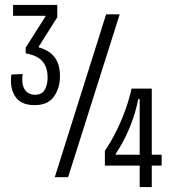

<svg xmlns="http://www.w3.org/2000/svg" viewBox="-20 -718 714 778"><path d="M120 -292Q65 -292 42 -326.5Q19 -361 26 -416L72 -418Q68 -391 73 -372Q78 -353 91 -343.5Q104 -334 122 -334Q151 -334 162 -355.5Q173 -377 173 -403Q173 -432 163.5 -452Q154 -472 135 -484Q116 -496 84 -502V-525L164 -651V-654H33V-698H212V-648L137 -529V-526Q178 -515 200.5 -487Q223 -459 223 -409Q223 -361 198.5 -326.5Q174 -292 120 -292ZM202 0 410 -660H465L256 0ZM405 -47V-107Q430 -144 451 -186Q472 -228 488 -272.5Q504 -317 513 -359H595V40H546V-316H540Q529 -258 505 -200Q481 -142 449 -95V-91H635V-47Z"/></svg>

Font: Bricolage Grotesque Condensed ExtraLight
Style: Regular
Weight: 250
Width: 3
Designer: Mathieu Triay
Foundry: Atelier Triay
Version: Version 1.000;gftools[0.9.30]